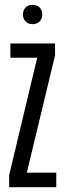

<svg xmlns="http://www.w3.org/2000/svg" viewBox="-20 -775 270 795"><path d="M213 0H18V-50L134 -536H23V-595H208V-546L91 -60H213ZM144 -686Q133 -675 115 -675Q97 -675 86 -686Q75 -697 75 -715Q75 -733 86 -744Q97 -755 115 -755Q133 -755 144 -744Q155 -733 155 -715Q155 -697 144 -686Z"/></svg>

Font: Exetegue
Style: Regular
Weight: 400
Designer: Fábio Duarte Martins
Foundry: Fábio Duarte Martins
Version: Version 0.001